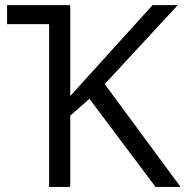

<svg xmlns="http://www.w3.org/2000/svg" viewBox="-20 -734 729 754"><path d="M7.8 -713.9H255.9V-356.9L579.1 -713.9H678.2L391.1 -403.8L689 0H590.8L331.1 -346.2L255.9 -279.8V0H172.9V-639.2H7.8Z"/></svg>

Font: HunimalSansv1.5
Style: Regular
Weight: 400
Foundry: Ascender Corporation
Version: Version 1.10